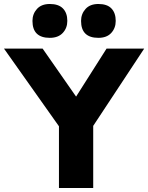

<svg xmlns="http://www.w3.org/2000/svg" viewBox="-27 -944 744 964"><path d="M269 0V-310L-7 -700H187L355 -459L508 -700H697L441 -312V0ZM467 -754Q380 -754 380 -839Q380 -874 402.5 -899Q425 -924 467 -924Q511 -924 532.5 -901.5Q554 -879 554 -839Q554 -803 531.5 -778.5Q509 -754 467 -754ZM223 -754Q136 -754 136 -839Q136 -874 158.5 -899Q181 -924 223 -924Q267 -924 289 -901.5Q311 -879 311 -839Q311 -803 288 -778.5Q265 -754 223 -754Z"/></svg>

Font: Readex Pro
Style: Bold
Weight: 700
Designer: Bonnie Shaver-Troup, Thomas Jockin
Foundry: Lexend
Version: Version 1.203; ttfautohint (v1.8.3)